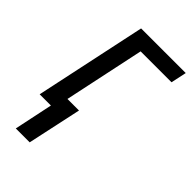

<svg xmlns="http://www.w3.org/2000/svg" viewBox="-221 -610 870 870"><g transform="rotate(45 214.0 -175.0)"><path d="M61 186 100 0H28L142 -536H428L412 -461H214L132 -74H206L150 186Z"/></g></svg>

Font: Manna Sans
Style: Italic
Weight: 400
Italic angle: -12°
Designer: Monotype Design Team
Foundry: Monotype Imaging Inc.
Version: Version 2.001.1; ttfautohint (v1.8.2)